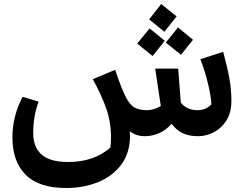

<svg xmlns="http://www.w3.org/2000/svg" viewBox="-20 -681 1229 960"><path d="M1137 -176Q1137 -118 1112 -78.5Q1087 -39 1048.5 -19.5Q1010 0 971 0Q925 0 893.5 -15Q862 -30 838 -62Q811 -31 776 -15.5Q741 0 705 0Q660 0 629 -25Q630 -18 630 -2Q630 84 586 142.5Q542 201 469.5 230Q397 259 312 259H311Q174 259 108 192.5Q42 126 42 5Q42 -99 93 -197L173 -173Q146 -100 146 -15Q146 54 187.5 91.5Q229 129 322 129Q449 129 532 57Q535 32 535 7Q535 -73 510 -142Q485 -211 444 -285L556 -332Q587 -238 609 -196Q629 -156 653.5 -143Q678 -130 715 -130Q731 -130 749.5 -135.5Q768 -141 784 -151L756 -338H871L884 -168Q914 -130 968 -130Q987 -130 1006 -137.5Q1025 -145 1037 -160Q1035 -199 1020.5 -260.5Q1006 -322 982 -385L1096 -422Q1117 -344 1127 -288.5Q1137 -233 1137 -176ZM863 -599 802 -522 726 -584 786 -661ZM945 -482 885 -407 809 -468 870 -544ZM804 -477 743 -401 666 -463 728 -539Z"/></svg>

Font: FiraGO Medium
Style: Italic
Weight: 500
Italic angle: -8°
Designer: bBox Type GmbH
Foundry: bBox Type GmbH
Version: Version 1.001